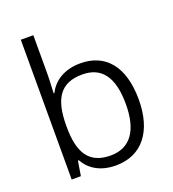

<svg xmlns="http://www.w3.org/2000/svg" viewBox="-139 -866 882 981"><g transform="rotate(-20 302.0 -375.0)"><path d="M154 -558V-760H86V0H136L149 -80H154C182 -29 237 10 324 10C466 10 548 -94 548 -267C548 -449 465 -543 330 -543C240 -543 181 -501 154 -445H150C151 -471 154 -518 154 -558ZM320 -486C426 -486 478 -413 478 -268C478 -126 424 -47 316 -47C197 -47 154 -123 154 -262V-268C154 -412 199 -486 320 -486Z"/></g></svg>

Font: Noto Sans Thaana Light
Style: Regular
Weight: 300
Designer: David Williams
Foundry: Google Inc.
Version: Version 3.001